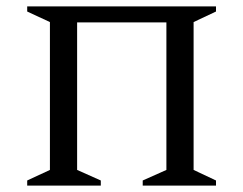

<svg xmlns="http://www.w3.org/2000/svg" viewBox="-20 -580 760 600"><path d="M65 0V-16L136 -49V-511L65 -544V-560H655V-544L585 -511V-49L655 -16V0H426V-16L500 -49V-510H221V-49L295 -16V0Z"/></svg>

Font: Spectral SC
Style: Regular
Weight: 400
Designer: Jean-Baptiste Levee
Foundry: Production Type
Version: Version 2.001